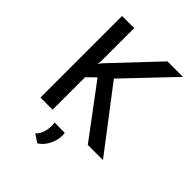

<svg xmlns="http://www.w3.org/2000/svg" viewBox="-262 -858 1208 1208"><g transform="rotate(45 342.0 -254.0)"><path d="M210 -440 207 -404 222 -425 506 -726H644L344 -411L658 0H523L266 -344L210 -289V0H102V-726H210ZM291 218 238 182Q262 162 272 123.5Q282 85 276 48L367 49Q372 76 364.5 108.5Q357 141 338.5 170.5Q320 200 291 218Z"/></g></svg>

Font: Josefin Sans Thin Medium
Style: Regular
Weight: 500
Version: Version 2.000